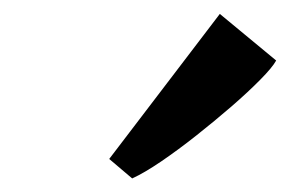

<svg xmlns="http://www.w3.org/2000/svg" viewBox="-20 -892 428 276"><path d="M137 -663.5 296 -872 377 -805Q371.5 -795 354.2 -777.5Q337 -760 312.8 -739Q288.5 -718 262.2 -697.2Q236 -676.5 211.8 -660Q187.5 -643.5 170 -635.5Z"/></svg>

Font: Merriweather Light 18pt SemiBold
Style: Italic
Weight: 600
Italic angle: -7.8°
Version: Version 2.101